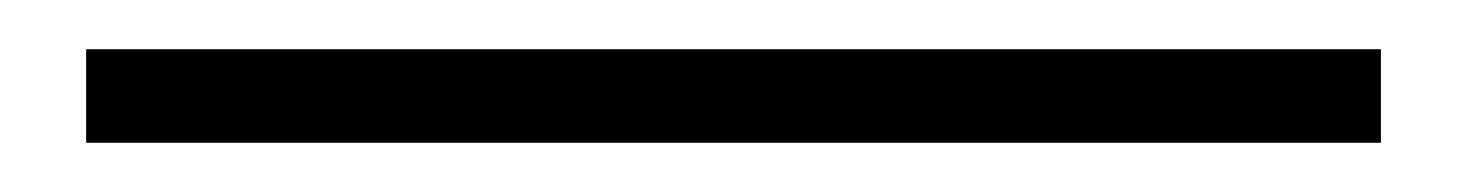

<svg xmlns="http://www.w3.org/2000/svg" viewBox="-20 -20 596 78"><path d="M15 38V0H541V38Z"/></svg>

Font: Nunito Sans 10pt SemiExpanded ExtraLight
Style: Regular
Weight: 250
Width: 6
Designer: Vernon Adams
Foundry: Vernon Adams
Version: Version 3.101;gftools[0.9.27]